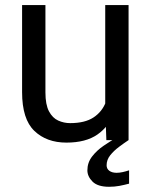

<svg xmlns="http://www.w3.org/2000/svg" viewBox="-20 -548 591 751"><path d="M391.6 -528.3H482.9V0H396L391.6 -122.1ZM446.8 -234.4Q446.8 -164.1 426.8 -108.9Q406.7 -53.7 361.3 -22Q315.9 9.8 239.7 9.8Q162.1 9.8 114.3 -36.1Q66.4 -82 66.4 -187.5V-528.3H157.7V-186.5Q157.7 -138.7 171.6 -112.5Q185.5 -86.4 207.8 -76.4Q230 -66.4 254.4 -66.4Q312 -66.4 345.7 -88.6Q379.4 -110.8 394 -148.9Q408.7 -187 408.7 -233.4ZM406.7 182.6Q362.3 182.6 342 162.4Q321.8 142.1 321.8 118.2Q321.8 87.9 340.3 64Q358.9 40 385.5 22Q412.1 3.9 435.5 -9.3L482.9 0Q473.6 6.3 464.4 12.7Q455.1 19 446.3 25.9Q425.3 41.5 411.1 59.3Q397 77.1 397 98.6Q397 112.3 407.7 120.1Q418.5 127.9 436 127.9Q447.3 127.9 459.5 125.2Q471.7 122.6 484.9 118.2V170.4Q466.3 175.3 447.3 179Q428.2 182.6 406.7 182.6Z"/></svg>

Font: Heebo
Style: Regular
Weight: 400
Designer: Oded Ezer
Foundry: Ezer Type House
Version: Version 3.100